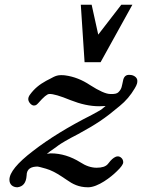

<svg xmlns="http://www.w3.org/2000/svg" viewBox="-20 -765 603 815"><path d="M495 -745 397 -618 369 -745H323L339 -501H407L542 -745ZM140 -58C142 -58 154 -55 175 -49C196 -43 217 -32 240 -17L264 -1C288 16 314 30 354 30C396 30 452 -14 476 -38C494 -55 503 -68 503 -76C503 -83 501 -89 496 -94C475 -115 450 -85 438 -69C429 -58 413 -53 390 -53C367 -53 344 -61 321 -76C281 -101 239 -114 196 -114H195L179 -112L193 -123C206 -133 209 -133 228 -148C239 -156 267 -173 312 -196C389 -238 425 -262 488 -315C514 -336 535 -361 552 -390L558 -401C561 -407 563 -413 563 -422C563 -438 545 -447 532 -447C515 -449 505 -440 502 -421C497 -401 498 -388 482 -373C477 -368 466 -365 448 -366C430 -366 401 -379 362 -404C329 -426 294 -440 257 -445C252 -446 246 -446 238 -446C214 -446 200 -433 176 -422C147 -406 126 -389 107 -363C102 -356 100 -350 100 -344C100 -332 113 -317 124 -317C134 -317 138 -323 143 -328C165 -353 180 -366 189 -366C205 -367 235 -358 279 -340C322 -323 362 -314 401 -314L428 -315C425 -312 423 -310 422 -310L410 -300C403 -296 390 -288 369 -277C270 -227 187 -176 120 -124C53 -73 20 -32 20 -2C20 18 34 30 54 30C78 27 91 11 93 -20C93 -49 113 -58 140 -58Z"/></svg>

Font: fbb
Style: Bold Italic
Weight: 700
Italic angle: -12°
Designer: David J. Perry, Michael Sharpe
Version: Version 0.991